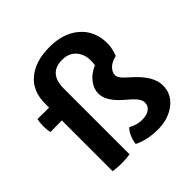

<svg xmlns="http://www.w3.org/2000/svg" viewBox="-187 -849 1013 1013"><g transform="rotate(-45 319.5 -342.5)"><path d="M101 0V-379L15 -378Q10 -401 10 -426.5Q10 -452 15 -475L101 -474V-503Q101 -598 162.5 -648.5Q224 -699 328.5 -699Q433 -699 496 -644Q559 -589 559 -496Q559 -461 543 -419H541L543 -418Q506 -410 487 -390.5Q468 -371 468 -349.5Q468 -328 499 -301L536 -267Q609 -197 609 -132Q609 -67 556 -26.5Q503 14 426 14Q349 14 289 -15Q290 -36 301 -62Q312 -88 327 -102Q366 -81 402 -81Q438 -81 458 -95.5Q478 -110 478 -136Q478 -162 442 -195L401 -231Q337 -289 337 -343Q337 -378 362 -410.5Q387 -443 430 -461Q433 -477 433 -493Q433 -541 405.5 -572.5Q378 -604 328 -604Q227 -604 227 -490V0Q197 5 165 5Q133 5 101 0Z"/></g></svg>

Font: Signika Negative
Style: Semibold
Weight: 600
Designer: Anna Giedrys
Foundry: Anna Giedrys
Version: Version 1.001